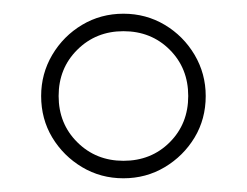

<svg xmlns="http://www.w3.org/2000/svg" viewBox="-20 -820 360 280"><path d="M160 -560Q127 -560 99.8 -576.2Q72.5 -592.5 56.2 -619.5Q40 -646.5 40 -680Q40 -712.5 56.2 -740Q72.5 -767.5 99.8 -783.8Q127 -800 160 -800Q193 -800 220.2 -783.8Q247.5 -767.5 263.8 -740Q280 -712.5 280 -680Q280 -646.5 263.8 -619.5Q247.5 -592.5 220.2 -576.2Q193 -560 160 -560ZM160 -585.5Q200.5 -585.5 227.5 -612.5Q254.5 -639.5 254.5 -680Q254.5 -720.5 227.5 -747.5Q200.5 -774.5 160 -774.5Q120 -774.5 92.8 -747.5Q65.5 -720.5 65.5 -680Q65.5 -639.5 92.8 -612.5Q120 -585.5 160 -585.5Z"/></svg>

Font: BodoniModa_28ptMedium
Style: Regular
Weight: 500
Designer: Owen Earl
Foundry: indestructible type
Version: Version 2.004